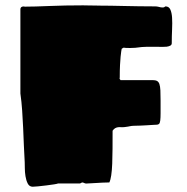

<svg xmlns="http://www.w3.org/2000/svg" viewBox="-20 -690 702 721"><path d="M56.6 -654.8Q56.6 -660.2 59.1 -662.4Q61.5 -664.6 64.7 -665.3Q67.9 -666 70.6 -665.5Q73.2 -665 73.7 -665Q108.9 -665 166 -667.5Q223.1 -669.9 292 -669.9Q293.5 -669.9 302.5 -669.7Q311.5 -669.4 321.8 -669.4Q332 -669.4 340.8 -669.2Q349.6 -668.9 350.6 -668.9Q373.5 -668.9 397.2 -668.5Q420.9 -668 446.5 -667.5Q472.2 -667 500.7 -666.5Q529.3 -666 562 -666Q569.3 -666 574.5 -664.6Q579.6 -663.1 584 -662.4Q588.4 -661.6 592.5 -661.9Q596.7 -662.1 601.1 -666Q614.3 -666 619.6 -654.3Q625 -642.6 626.2 -623.3Q627.4 -604 626.2 -579.1Q625 -554.2 625 -527.8Q625 -521.5 619.4 -518.6Q613.8 -515.6 605.7 -514.6Q597.7 -513.7 589.1 -513.9Q580.6 -514.2 574.7 -514.2H529.8Q519 -514.2 512.7 -513.4Q506.3 -512.7 500.5 -512Q494.6 -511.2 487.8 -510.5Q481 -509.8 468.8 -509.8Q461.4 -509.8 454.3 -510Q447.3 -510.3 444.8 -511.2Q442.4 -510.3 440.4 -509Q438.5 -507.8 437 -506.8Q436.5 -504.4 435.3 -497.3Q434.1 -490.2 432.9 -477.5Q431.6 -464.8 430.7 -445.8Q429.7 -426.8 429.7 -399.9Q430.2 -400.4 429.2 -397Q428.2 -393.6 432.6 -389.2H452.6H552.7Q563.5 -389.2 569.6 -386Q575.7 -382.8 578.6 -374.3Q581.5 -365.7 582.3 -350.6Q583 -335.4 583 -312Q583 -282.7 583 -265.1Q583 -247.6 581.8 -237.8Q580.6 -228 577.4 -224.9Q574.2 -221.7 568.4 -221.7Q563 -221.7 552.7 -220.9Q542.5 -220.2 530.5 -219.5Q518.6 -218.8 506.8 -218.3Q495.1 -217.8 486.8 -217.8Q479.5 -217.8 475.6 -217.3Q471.7 -216.8 468.3 -216.1Q464.8 -215.3 460.7 -214.6Q456.5 -213.9 448.7 -212.9Q440.9 -211.9 434.6 -212.4Q428.2 -212.9 422.9 -212.2Q417.5 -211.4 412.6 -208.7Q407.7 -206.1 402.8 -199.2Q402.8 -163.1 402.6 -131.6Q402.3 -100.1 401.4 -75Q400.4 -49.8 397.7 -31.7Q395 -13.7 390.6 -4.9Q379.9 -4.9 365.7 -4.2Q351.6 -3.4 338.9 -2.7Q326.2 -2 317.1 -1.5Q308.1 -1 307.6 -1Q303.2 -0.5 300.5 -1.2Q297.9 -2 296.1 -2.7Q294.4 -3.4 292.7 -4.2Q291 -4.9 289.1 -4.9Q288.1 -4.9 284.9 -3.4Q281.7 -2 280.8 -1H197.8Q196.8 0 183.6 2.2Q170.4 4.4 154.1 6.3Q137.7 8.3 122.8 9.8Q107.9 11.2 103 11.2Q90.3 11.2 84.2 -0.7Q78.1 -12.7 75.7 -28.3Q73.2 -43.9 73.2 -59.1Q73.2 -74.2 72.8 -81.1Q70.8 -112.3 69.6 -144.8Q68.4 -177.2 66.9 -210Q65.4 -242.7 63.2 -275.1Q61 -307.6 56.6 -338.9Z"/></svg>

Font: Sigmar One
Style: Regular
Weight: 400
Version: Version 1.000